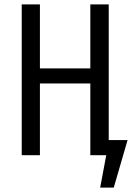

<svg xmlns="http://www.w3.org/2000/svg" viewBox="-20 -708 602 876"><path d="M476.1 -68.8H562L499 147.9H437L464.8 0H392.1V-327.1H162.1V0H79.1V-688H162.1V-396H392.1V-688H476.1Z"/></svg>

Font: Fira Sans Compressed Book
Style: Regular
Weight: 350
Width: 1
Designer: Carrois Corporate & Edenspiekermann AG
Foundry: Carrois Corporate GbR & Edenspiekermann AG
Version: Version 4.203;PS 004.203;hotconv 1.0.88;makeotf.lib2.5.64775